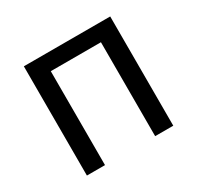

<svg xmlns="http://www.w3.org/2000/svg" viewBox="-122 -676 837 816"><g transform="rotate(-30 297.0 -268.0)"><path d="M173.8 0H85V-536.1H508.8V0H419.9V-460.9H173.8Z"/></g></svg>

Font: Genotype
Style: Regular
Weight: 400
Foundry: Ascender Corporation
Version: Version 1.00